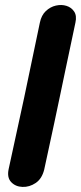

<svg xmlns="http://www.w3.org/2000/svg" viewBox="-20 -735 319 756"><path d="M154 -67Q161 -100 171.5 -148Q182 -196 193.5 -250Q205 -304 216 -356.5Q227 -409 236 -452Q260 -566 277 -646Q283 -673 272 -689.5Q261 -706 241.5 -712Q222 -718 200 -713Q178 -708 160.5 -691.5Q143 -675 137 -646L75 -350Q56 -260 14 -69Q7 -36 24 -18Q41 0 68.5 1Q96 2 120.5 -14.5Q145 -31 154 -67Z"/></svg>

Font: Balsamiq Sans
Style: Bold Italic
Weight: 700
Italic angle: -12°
Designer: Michael Angeles
Foundry: Balsamiq SRL
Version: Version 1.020; ttfautohint (v1.8.4.7-5d5b);gftools[0.9.26]